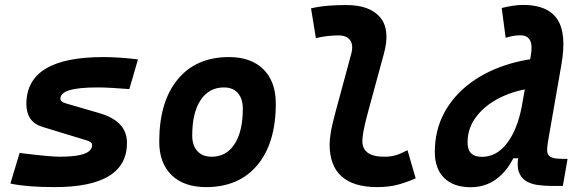

<svg xmlns="http://www.w3.org/2000/svg" viewBox="-20 -763 2384 793"><path d="M205.6 9.8Q147.9 9.8 102.3 6.1Q56.6 2.4 22.9 -4.9L61 -131.3Q123.5 -123.5 165 -119.6Q206.5 -115.7 227.5 -115.7Q294.4 -115.7 327.4 -127.7Q360.4 -139.6 360.4 -163.6Q360.4 -171.4 353.8 -176Q347.2 -180.7 335 -184.1L155.8 -238.8Q121.6 -249 105.2 -273.2Q88.9 -297.4 88.9 -333Q88.9 -430.7 168.2 -479Q247.6 -527.3 406.7 -527.3Q439.5 -527.3 475.1 -524.9Q510.7 -522.5 549.8 -517.6L514.2 -395Q473.6 -398.4 440.7 -400.1Q407.7 -401.9 381.8 -401.9Q305.2 -401.9 267.3 -390.4Q229.5 -378.9 229.5 -355.5Q229.5 -348.1 235.8 -343.5Q242.2 -338.9 253.9 -335.4L391.6 -295.4Q447.8 -278.8 476.1 -248.5Q504.4 -218.3 504.4 -172.9Q504.4 -81.5 429.9 -35.9Q355.5 9.8 205.6 9.8Z M831.1 9.8Q739.7 9.8 688.7 -39.8Q637.7 -89.4 637.7 -177.7Q637.7 -342.8 713.9 -435.1Q790 -527.3 925.8 -527.3Q1017.1 -527.3 1068.1 -476.6Q1119.1 -425.8 1119.1 -335Q1119.1 -172.4 1043.1 -81.3Q967 9.8 831.1 9.8ZM854.4 -115.7Q915 -115.7 949 -168.2Q982.9 -220.7 982.9 -314Q982.9 -355.2 962.5 -378.5Q942 -401.9 904.8 -401.9Q843.2 -401.9 808.5 -349.5Q773.9 -297.1 773.9 -203.6Q773.9 -162.1 795.2 -138.9Q816.4 -115.7 854.4 -115.7Z M1538.1 9.8Q1440.4 9.8 1390.9 -34.4Q1341.3 -78.6 1341.3 -167.5Q1341.3 -183.1 1345.9 -213.9Q1350.6 -244.6 1365.7 -300.3L1430.7 -540.5Q1440.4 -577.6 1425.8 -597.2Q1411.1 -616.7 1378.9 -616.7Q1355.5 -616.7 1331.8 -614Q1308.1 -611.3 1284.7 -605.5L1264.6 -728.5Q1300.8 -736.8 1336.9 -739.5Q1373 -742.2 1409.2 -742.2Q1508.3 -742.2 1550.5 -690.9Q1592.8 -639.6 1565.4 -540.5L1500 -300.3Q1485.8 -248 1481.2 -220.7Q1476.6 -193.4 1476.6 -182.1Q1475.6 -115.7 1566.9 -115.7Q1593.8 -115.7 1614.3 -121.8Q1634.8 -127.9 1663.1 -142.6L1696.8 -26.4Q1662.6 -11.2 1624.8 -0.7Q1586.9 9.8 1538.1 9.8Z M1924.3 10.3Q1853.5 10.3 1814.7 -27.8Q1775.9 -65.9 1775.9 -135.3Q1775.9 -224.6 1814.7 -296.9Q1853.5 -369.1 1923.3 -420.7Q1993.2 -472.2 2086.7 -499.8Q2180.2 -527.3 2290 -527.3H2298.8L2220.2 -401.9Q2133.8 -398.4 2063.7 -368.2Q1993.7 -337.9 1952.4 -287.8Q1911.1 -237.8 1911.1 -175.3Q1911.1 -144.5 1925.8 -129.9Q1940.4 -115.2 1970.7 -115.2Q2030.3 -115.2 2073.2 -170.4Q2116.2 -225.6 2135.7 -325.7L2133.3 -109.4H2076.7L2127.4 -185.1Q2104 -92.3 2051 -41Q1998 10.3 1924.3 10.3ZM2256.8 4.9Q2229 4.9 2201.7 1.2Q2174.3 -2.4 2153.3 -14.9Q2132.3 -27.3 2123 -52.7Q2113.8 -78.1 2122.1 -122.1L2131.3 -302.2L2171.9 -530.8Q2180.2 -575.7 2169.2 -596.4Q2158.2 -617.2 2129.4 -617.2Q2114.3 -617.2 2099.9 -614.7Q2085.4 -612.3 2068.4 -606.9L2052.2 -730Q2074.2 -735.4 2096.4 -739Q2118.7 -742.7 2141.1 -742.7Q2241.7 -742.7 2281.5 -683.8Q2321.3 -625 2298.8 -496.6L2243.7 -180.7Q2238.8 -153.3 2240.2 -137.2Q2241.7 -121.1 2255.9 -114Q2270 -106.9 2303.7 -106.9H2324.2L2304.7 4.9Z"/></svg>

Font: Cascadia Code PL
Style: Italic
Weight: 400
Italic angle: -10°
Monospace: yes
Designer: Aaron Bell
Foundry: Saja Typeworks
Version: Version 2404.023